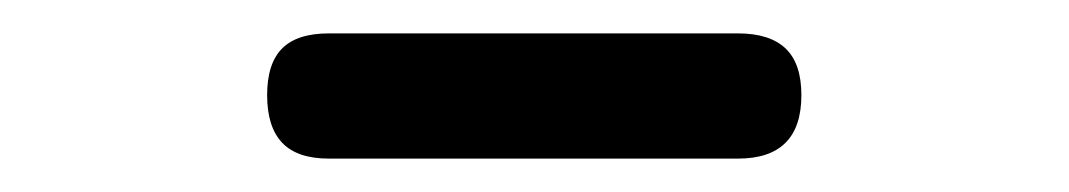

<svg xmlns="http://www.w3.org/2000/svg" viewBox="-20 -765 640 115"><path d="M177 -670Q158 -670 149 -679.5Q140 -689 140 -708Q140 -727 149 -736Q158 -745 177 -745H422Q441 -745 450.5 -736Q460 -727 460 -708Q460 -689 450.5 -679.5Q441 -670 422 -670Z"/></svg>

Font: Maple Mono NL
Style: Regular
Weight: 400
Monospace: yes
Designer: subframe7536
Version: Version 7.000